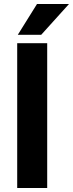

<svg xmlns="http://www.w3.org/2000/svg" viewBox="-20 -940 365 960"><path d="M186 -766H69L165 -920H325ZM66 -724H216V0H66Z"/></svg>

Font: Freesentation 8 ExtraBold
Style: Regular
Weight: 800
Designer: glyphs from Roboto by Christian Robertson / Hangul glyphs from Noto Sans CJK(Source Han Sans) by Jang Soo-young and Kang
Foundry: PT&
Version: Version 2.001